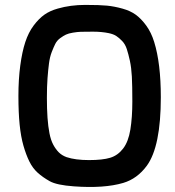

<svg xmlns="http://www.w3.org/2000/svg" viewBox="-20 -757 712 782"><path d="M215 -722Q267 -737 327 -737Q387 -737 416.5 -734Q446 -731 478.5 -722Q511 -713 533 -697Q555 -681 575.5 -653Q596 -625 608 -586Q635 -499 635 -361Q635 -160 578 -82Q539 -29 482 -12Q404 11 281 2Q211 -3 182.5 -19Q154 -35 133.5 -53.5Q113 -72 99.5 -99.5Q86 -127 75.5 -163.5Q65 -200 60 -249.5Q55 -299 55 -366Q55 -433 62.5 -489.5Q70 -546 83 -585.5Q96 -625 117 -653Q138 -681 160.5 -697Q183 -713 215 -722ZM251 -117Q287 -105 342.5 -105Q398 -105 429 -114.5Q460 -124 481.5 -152Q503 -180 511 -229.5Q519 -279 519 -344Q519 -409 517 -445.5Q515 -482 509 -509.5Q503 -537 496.5 -557Q490 -577 477.5 -590Q465 -603 453.5 -610.5Q442 -618 423 -622Q394 -628 358.5 -628Q323 -628 309 -627.5Q295 -627 277 -624Q259 -621 248.5 -616Q238 -611 225 -601.5Q212 -592 205 -578Q198 -564 190.5 -544.5Q183 -525 179.5 -498.5Q176 -472 173.5 -438Q171 -404 171 -358.5Q171 -313 173.5 -277.5Q176 -242 181.5 -214Q187 -186 197 -167.5Q207 -149 219.5 -136.5Q232 -124 251 -117Z"/></svg>

Font: Exo
Style: DemiBold
Weight: 600
Designer: Natanael Gama
Version: Version 1.00